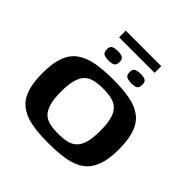

<svg xmlns="http://www.w3.org/2000/svg" viewBox="-183 -844 1002 1002"><g transform="rotate(45 318.0 -343.5)"><path d="M316 7Q243 7 190.5 -3Q138 -13 103.5 -39Q69 -65 52.5 -111.5Q36 -158 36 -230Q36 -304 53.5 -350.5Q71 -397 106.5 -422.5Q142 -448 195.5 -458Q249 -468 321 -468Q393 -468 445.5 -458Q498 -448 532.5 -422Q567 -396 583.5 -349.5Q600 -303 600 -230Q600 -157 582.5 -110.5Q565 -64 530 -38Q495 -12 441.5 -2.5Q388 7 316 7ZM318 -64Q354 -64 381.5 -70.5Q409 -77 427 -95Q445 -113 454 -145.5Q463 -178 463 -230Q463 -283 454 -315.5Q445 -348 427 -366Q409 -384 381.5 -390.5Q354 -397 318 -397Q281 -397 253.5 -390.5Q226 -384 208.5 -366Q191 -348 182 -315.5Q173 -283 173 -230Q173 -178 182 -145.5Q191 -113 208.5 -95Q226 -77 253.5 -70.5Q281 -64 318 -64ZM402 -520Q382 -520 368 -526Q354 -532 354 -556Q354 -579 368.5 -584.5Q383 -590 403 -590Q422 -590 435 -584Q448 -578 448 -556Q448 -532 435.5 -526Q423 -520 402 -520ZM234 -520Q213 -520 199.5 -526Q186 -532 186 -557Q186 -579 200.5 -584.5Q215 -590 235 -590Q254 -590 267 -584Q280 -578 280 -557Q280 -532 267 -526Q254 -520 234 -520ZM187 -645V-694H449V-645Z"/></g></svg>

Font: Genos Thin SemiBold
Style: Regular
Weight: 600
Version: Version 1.010